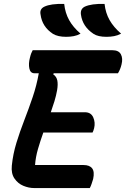

<svg xmlns="http://www.w3.org/2000/svg" viewBox="-20 -955 640 975"><path d="M306 -935Q311 -889 331 -853Q351 -817 389 -784Q373 -775 354.5 -771.5Q336 -768 316 -768Q274 -768 249 -783Q194 -819 186 -881Q180 -909 205 -921Q238 -937 306 -935ZM511 -935Q516 -889 536.5 -853Q557 -817 595 -784Q578 -775 559.5 -771.5Q541 -768 521 -768Q478 -768 455 -783Q399 -820 391 -881Q387 -909 410 -921Q444 -937 511 -935ZM154 0Q126 0 98.5 -11.5Q71 -23 53.5 -48.5Q36 -74 40 -114Q46 -173 63.5 -230Q81 -287 103.5 -345Q126 -403 146 -462Q166 -521 177 -583H155Q134 -583 129 -607.5Q124 -632 132 -662Q135 -675 138.5 -684Q142 -693 146 -700H551Q583 -700 594 -679Q605 -658 597 -627Q591 -602 579 -583H253L250 -578Q267 -566 271 -546.5Q275 -527 270 -497Q265 -469 256.5 -441Q248 -413 238 -385H411Q442 -385 453.5 -359Q465 -333 458 -304Q454 -289 450 -282H200Q185 -240 173 -199Q161 -158 158 -117H404Q435 -117 448 -100Q461 -83 453 -46Q449 -33 445 -21Q441 -9 436 0Z"/></svg>

Font: Recursive Sn Csl St SmB
Style: Italic
Weight: 600
Italic angle: -15°
Version: Version 1.079;hotconv 1.0.112;makeotfexe 2.5.65598; ttfautoh